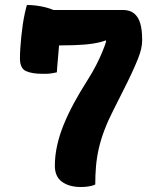

<svg xmlns="http://www.w3.org/2000/svg" viewBox="-20 -740 640 770"><path d="M88 -720Q107 -720 126 -717.5Q145 -715 163 -710.5Q181 -706 195 -699.5Q209 -693 217.5 -684.5Q226 -676 226 -666Q226 -661 224 -639.5Q222 -618 219.5 -589Q217 -560 214.5 -530Q212 -500 210 -478Q208 -456 208 -450Q204 -449 198.5 -448Q193 -447 187.5 -446Q182 -445 176 -444.5Q170 -444 163.5 -444Q157 -444 150 -444Q108 -444 84 -455Q60 -466 60 -506Q60 -524 61.5 -547Q63 -570 65.5 -594.5Q68 -619 71.5 -642.5Q75 -666 79.5 -686.5Q84 -707 88 -720ZM362 0Q358 2 353.5 3.5Q349 5 344 6Q339 7 332.5 8Q326 9 319.5 9.5Q313 10 305 10Q257 10 228.5 -11Q200 -32 200 -75Q200 -115 209 -156Q218 -197 235 -239Q252 -281 276 -325.5Q300 -370 330 -417Q351 -450 365.5 -478.5Q380 -507 390 -531Q400 -555 406.5 -576Q413 -597 417 -616L405 -552V-599L433 -591Q412 -579 383.5 -571.5Q355 -564 316 -561Q277 -558 226 -558H161Q150 -558 140.5 -569.5Q131 -581 123.5 -599Q116 -617 110.5 -637Q105 -657 102.5 -674Q100 -691 100 -700H473Q501 -700 518 -686Q535 -672 542.5 -646Q550 -620 550 -584V-575Q550 -561 546 -543.5Q542 -526 533 -503.5Q524 -481 510.5 -451.5Q497 -422 478 -384.5Q459 -347 435 -299Q413 -256 398.5 -217.5Q384 -179 376 -143.5Q368 -108 365 -73Q362 -38 362 0Z"/></svg>

Font: Recursive Monospace Casual ExtraBold
Style: Regular
Weight: 800
Version: Version 1.047